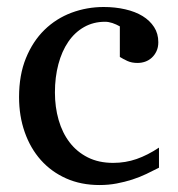

<svg xmlns="http://www.w3.org/2000/svg" viewBox="-20 -514 506 546"><path d="M432.1 -37.1Q415 -28.3 396.2 -19.3Q377.4 -10.3 356.2 -3.4Q335 3.4 311.8 7.8Q288.6 12.2 263.2 12.2Q210.4 12.2 168.2 -6.6Q126 -25.4 96.2 -58.8Q66.4 -92.3 50.3 -138.2Q34.2 -184.1 34.2 -237.8Q34.2 -300.8 53.7 -348.6Q73.2 -396.5 106.4 -429Q139.6 -461.4 183.3 -477.8Q227.1 -494.1 274.9 -494.1Q307.6 -494.1 336.2 -487.5Q364.7 -481 385.5 -468.3Q406.2 -455.6 418.2 -437Q430.2 -418.5 430.2 -394Q430.2 -379.4 425 -368.4Q419.9 -357.4 411.6 -349.9Q403.3 -342.3 392.8 -338.6Q382.3 -335 371.1 -335Q354.5 -335 342.3 -340.6Q330.1 -346.2 320.8 -352.1V-439Q310.5 -444.8 299.6 -448.5Q288.6 -452.1 278.8 -452.1Q245.6 -452.1 219 -437Q192.4 -421.9 174.1 -395Q155.8 -368.2 146 -331.3Q136.2 -294.4 136.2 -251Q136.2 -209.5 146.7 -172.9Q157.2 -136.2 178 -109.1Q198.7 -82 229.7 -66.4Q260.7 -50.8 301.8 -50.8Q336.9 -50.8 368.4 -61.8Q399.9 -72.8 432.1 -94.2Z"/></svg>

Font: Charis SIL
Style: Regular
Weight: 400
Foundry: SIL International
Version: Version 4.112